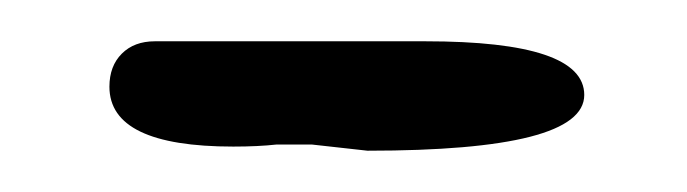

<svg xmlns="http://www.w3.org/2000/svg" viewBox="-20 -679 333 93"><path d="M131 -609H114Q105 -608 93 -608Q33 -608 33 -637Q33 -647 39 -653Q45 -659 55 -659H186Q263 -659 263 -633Q263 -606 158 -606Z"/></svg>

Font: Amatic SC
Style: Bold
Weight: 700
Designer: Multiple Designers
Foundry: Vernon Adams
Version: Version 2.505